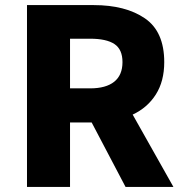

<svg xmlns="http://www.w3.org/2000/svg" viewBox="-20 -734 730 754"><path d="M86 -714H348Q473 -714 549 -662Q625 -610 625 -490Q625 -415 592 -363Q559 -311 501 -284L661 0H473L340 -253H255V0H86ZM461 -490Q461 -540 429.5 -561Q398 -582 334 -582H255V-387H334Q396 -387 428.5 -413Q461 -439 461 -490Z"/></svg>

Font: Nebula Sans Bold
Style: Regular
Weight: 700
Designer: Paul D. Hunt for Adobe (as Source Sans)
Foundry: Nebula Entertainment & Broadcasting LLC
Version: Version 1.010